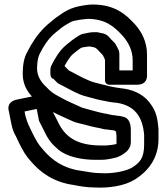

<svg xmlns="http://www.w3.org/2000/svg" viewBox="-20 -806 743 854"><path d="M238 -435.3C258.7 -424.8 284.7 -410.4 304.9 -400.3C322.7 -391.4 342.2 -381.7 368.3 -375.7C389.6 -370.4 409.2 -363.9 432.1 -359.5L452.2 -355.7C462.8 -352.8 473.4 -351.6 484.8 -350.3L501.3 -348.4C577.6 -336.3 614.6 -288.2 621.1 -205.7V-162.7C621.1 -99.8 599.6 -81 565.2 -59.2C537.9 -44.6 481.9 -32.6 427.8 -35.8C427.3 -35.9 426.6 -35.9 426.3 -35.9C393.4 -35.9 368.9 -42.6 338.6 -46.7C264.5 -56.5 211.4 -92.5 171.3 -140.7C151 -162.7 142.7 -178.3 125.8 -210.9C108.7 -247.9 104.2 -251.1 93.2 -289.9L89.2 -310.1L143.3 -321.3L151.5 -279.6C152.1 -275.2 152.7 -270.2 154.3 -266.9C162.7 -250.1 164.1 -247.2 177.2 -222.1C194.5 -184.3 211.7 -163.7 239.6 -140.5C277.8 -108.6 342.7 -95.1 405.7 -95.1H429.7C449.8 -95.1 471.1 -99.1 490.5 -103.9C511.8 -108.5 527 -119.9 532.3 -123.5C544.7 -131.7 561.9 -148.1 561.9 -173.3V-226.3C561.9 -253.4 555.9 -282.7 524.1 -287.7C521.3 -288.4 518.3 -289.3 515.2 -289.7L499.6 -291.5C492.7 -293.1 487.5 -293.7 481.6 -293.9C476.1 -294.4 467.9 -296.9 459.9 -298.5L439.7 -302.3C431 -304.6 424.9 -305.9 417.6 -307.3L396.5 -313.1C377.7 -318.2 358.9 -322.7 344.6 -327.4C310.6 -343 281.4 -355.2 251.6 -371.4C230.4 -383 215.7 -390.4 200.3 -404.7L184.3 -420.8C162.3 -441 144.9 -468 144.9 -501.3C144.9 -530.6 149.1 -549.8 155.3 -564.1C160.4 -572.8 164.3 -580.4 169.9 -591.5C190.5 -626 205 -643.6 232.1 -665.2C238.2 -670.1 246.6 -676.9 252 -681.3L268.8 -693.1C285.9 -703.4 296.4 -709.7 308.9 -713.2C322.1 -716.5 351.4 -721 368.6 -722.1C448.1 -721.9 486.8 -689.7 527.8 -644.2C550.5 -618 570.1 -581.4 570.1 -538.7V-492.9L510.9 -492.9V-563.3C510.9 -575.7 508.6 -581.4 505.7 -587.1L496.7 -605.1C491 -616.6 480.8 -623.5 475.2 -629.8C468.7 -637.2 455.8 -656.9 430 -658.8C420.1 -660.6 416.7 -662.9 408.3 -662.9L397.3 -662.9C383.6 -662.9 364.3 -658.9 350.4 -655.6C345 -654.8 339.4 -652.5 335.7 -650.4C309.7 -635.6 287.9 -617.4 269.5 -601.6C243.8 -579.5 223.5 -544.3 210.3 -518C206 -509.2 204.1 -504.3 204.1 -491.7L204.1 -479.7C204.1 -456.2 217.2 -455.7 217.5 -455.5L234.5 -438.5C235.9 -437.1 235.2 -436.9 238 -435.3ZM215.3 -307.8C244.3 -292.7 272.9 -280.7 302.5 -267C319.5 -259.2 341.1 -255.9 359.5 -250.9L381.5 -244.9C389.1 -242.8 397.2 -241.1 405.1 -239.6L425.2 -235.7C435.8 -232.8 445.4 -230.1 455.7 -230.1C458.3 -230.1 463.9 -228.8 467.8 -228.3L483.3 -226.5C486 -225.8 488.4 -225.1 491.2 -224.5C491.7 -224.2 492.9 -223.3 495 -221.8C496.3 -219.5 498.1 -211.5 498.1 -201.7V-165.3C484.8 -162.2 471.5 -160.6 453 -158.9H430.3C324.7 -158.9 268.9 -195.2 236.8 -265.9C223.8 -290.9 222.5 -293.5 215.3 -307.8ZM122.1 -376.8 56 -363.2C6.3 -352.9 18.6 -314.9 18.6 -314.9L30.6 -254.9C34.4 -235.9 39.5 -218.3 51.6 -198.2C53.7 -194 58.3 -184.2 66.2 -167.1C83.6 -133.4 93.9 -114.1 116.7 -89.3C159.8 -37.8 220.8 4.9 306.7 16.6C334.3 22.1 364.2 27.8 401 27.9C461.9 31.3 533.2 21.7 580 -7.6C637.6 -43.6 684.9 -101.2 684.9 -187.3V-231.3C684.9 -231.7 684.8 -232.6 684.8 -233.3C681.3 -278.1 674.3 -310.5 651.4 -341.3C627 -378.3 585.4 -403.5 532.7 -411.6L516.2 -413.6C505.6 -415.6 497.1 -416.5 486.9 -418.4L466.5 -422.3C445.5 -427.6 424.8 -433 403.8 -438.3C384 -442.7 370 -451 348.5 -460C330.3 -469.1 306.8 -482.3 286.6 -492.5L270.5 -508.5C269.5 -509.6 269.4 -509.6 267.9 -511V-514.3C277.3 -531.9 291 -552.1 300.4 -562C314.1 -573.7 328.5 -585.4 342.6 -594.2C349.3 -595.7 364.5 -598.1 374.2 -599.1H380.8C386 -597.9 391.8 -596.7 398.3 -595.5C405.6 -594.2 412.9 -587.2 420.8 -578.2C428.7 -569.4 433.9 -565.3 437.8 -559.9L445.6 -544.3C445.9 -543.1 446.8 -539.6 447.1 -537.8V-448.7C447.1 -438 454.6 -429.1 466.7 -429.1H589.7C639.5 -429.1 633.9 -473.3 633.9 -473.3V-563.3C633.9 -622 608.7 -665.2 582.2 -695.8C539 -743.8 489.3 -785.9 392.3 -785.9C368.6 -785.9 338.2 -780 317.1 -774.8C287.5 -766.5 265.8 -753.2 249.7 -741.9L229.7 -727.9C221.3 -722 213.3 -714.7 205.9 -708.8C167.8 -678.3 141.4 -645.3 117 -604C110.6 -593.3 103.7 -578.7 102.6 -577C85.6 -549.8 81.1 -512.5 81.1 -476.7C81.1 -431.8 100.7 -399.7 122.1 -376.8Z"/></svg>

Font: Tape
Style: Regular
Weight: 500
Foundry: Cannot Into Space Fonts
Version: Version 0.97